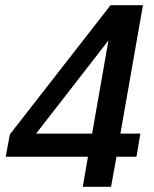

<svg xmlns="http://www.w3.org/2000/svg" viewBox="-20 -720 595 740"><path d="M319 -116H2L18 -202L406 -700H531L444 -205H521L506 -116H429L408 0H299ZM335 -205 398 -564 119 -205Z"/></svg>

Font: Sarabun Medium
Style: Italic
Weight: 500
Italic angle: -10°
Designer: Suppakit Chalermlarp | Katatrad Co.,Ltd.
Foundry: Cadson Demak Co.,Ltd.
Version: Version 1.000; ttfautohint (v1.6)